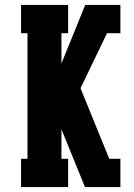

<svg xmlns="http://www.w3.org/2000/svg" viewBox="-20 -755 540 775"><path d="M65 0V-114H91V-621H65V-735H255V-621H228V-499L324 -735H466V-621H412L305 -399L421 -114H466V-2L467 0H323L228 -233V-114H255V0Z"/></svg>

Font: Iosevka Slab Heavy
Style: Regular
Weight: 900
Monospace: yes
Designer: Belleve Invis
Foundry: Belleve Invis
Version: Version 11.1.0; ttfautohint (v1.8.3)